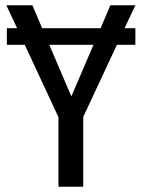

<svg xmlns="http://www.w3.org/2000/svg" viewBox="-20 -709 538 729"><path d="M453 -602H494V-539H424L296 -265V0H202V-264L74 -539H6V-602H45L4 -689H103L140 -602H362L399 -689H494ZM335 -539H167L251 -343Z"/></svg>

Font: Fira Sans Condensed
Style: Regular
Weight: 400
Width: 3
Designer: bBox Type GmbH & Carrois Corporate GbR & Edenspiekermann AG
Foundry: bBox Type GmbH & Carrois Corporate GbR & Edenspiekermann AG
Version: Version 4.301